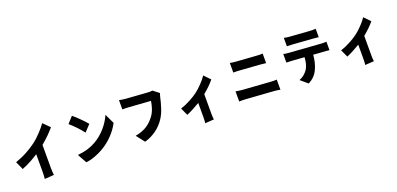

<svg xmlns="http://www.w3.org/2000/svg" viewBox="16 -1981 6652 3217"><g transform="rotate(-20 3342.0 -373.0)"><path d="M605 -96Q605 -53 607 -20Q609 23 614 41L446 53Q453 5 453 -91V-386L398 -352L332 -313Q287 -288 246 -269Q199 -247 156 -230L91 -375Q206 -415 306 -470Q391 -516 474 -578Q539 -627 612 -705Q679 -776 725 -841L840 -726Q817 -699 797 -678L744 -622Q679 -558 605 -496Z M1354 -443Q1255 -572 1134 -675L1235 -787Q1285 -746 1352 -680Q1425 -608 1463 -560ZM1361 -13Q1276 20 1196 28L1105 -135Q1202 -144 1286 -169Q1364 -193 1433 -232Q1548 -298 1639 -404Q1720 -498 1769 -609L1851 -436Q1796 -331 1710 -241Q1620 -147 1510 -83Q1435 -39 1361 -13Z M2448 -59Q2355 9 2240 42L2125 -106Q2250 -128 2338 -186Q2377 -211 2411 -245Q2440 -274 2469 -312Q2509 -363 2535 -438Q2555 -498 2566 -568L2180 -595Q2150 -597 2115 -598Q2088 -599 2066 -598V-763L2122 -753Q2161 -747 2180 -746L2567 -719Q2587 -718 2604 -718Q2628 -719 2647 -722L2752 -640Q2746 -626 2740 -603Q2735 -586 2730 -565L2721 -527Q2716 -505 2711 -486Q2698 -436 2684 -395Q2667 -343 2647 -300Q2624 -251 2597 -212Q2534 -121 2448 -59Z M3443 -28Q3443 9 3444 34Q3446 70 3450 84L3292 95Q3298 50 3298 -23V-265Q3161 -183 3058 -140L2996 -274Q3077 -299 3170 -349Q3249 -391 3309 -435Q3373 -483 3437 -551Q3496 -613 3533 -669L3638 -560Q3569 -472 3443 -369Z M4595 -502 4566 -506 4545 -508Q4511 -512 4492 -514L4136 -539Q4111 -540 4079 -542Q4051 -543 4024 -542V-713Q4046 -708 4078 -704Q4102 -701 4131 -699L4492 -674Q4550 -670 4595 -673ZM4668 -2Q4607 -14 4562 -17L4071 -51Q4014 -55 3951 -53V-233Q4018 -221 4071 -217L4562 -183Q4610 -179 4668 -182Z M5572 -610Q5523 -616 5471 -620L5120 -645Q5063 -649 5018 -649V-799Q5066 -787 5120 -784L5471 -759Q5519 -756 5572 -760ZM5148 62 5023 -45Q5117 -79 5179 -170Q5204 -210 5218 -265Q5230 -313 5234 -376L5005 -392Q4955 -395 4917 -395V-548Q4956 -538 5005 -535L5580 -494Q5623 -491 5667 -495V-343L5625 -348L5384 -365Q5374 -226 5325 -121Q5272 1 5148 62Z M6296 -28Q6296 9 6297 34Q6299 70 6303 84L6145 95Q6151 50 6151 -23V-265Q6014 -183 5911 -140L5849 -274Q5930 -299 6023 -349Q6102 -391 6162 -435Q6226 -483 6290 -551Q6349 -613 6386 -669L6491 -560Q6422 -472 6296 -369Z"/></g></svg>

Font: Xiangcui Wave Sans Xiangcui Wave Sans
Style: Regular
Weight: 800
Width: 3
Version: Version 0.920;March 28, 2024;FontCreator 14.0.0.2814 64-bit